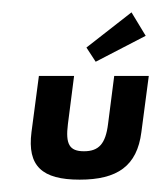

<svg xmlns="http://www.w3.org/2000/svg" viewBox="-20 -287 261 311"><path d="M43 -164 31 -73C24 -18 48 4 109 4C170 4 202 -18 209 -73L221 -164H165L155 -86C151 -54 140 -42 116 -42C92 -42 86 -54 90 -86L100 -164ZM120 -210 135 -187 216 -229 193 -267Z"/></svg>

Font: Hussar Tani
Style: DwaKurs
Weight: 700
Foundry: Cannot Into Space Fonts
Version: Version 0.92